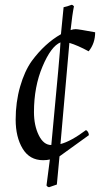

<svg xmlns="http://www.w3.org/2000/svg" viewBox="-20 -645 439 797"><path d="M159 20Q103 20 74 -28Q45 -76 45 -148.5Q45 -221 63.5 -285.5Q82 -350 112 -392Q166 -465 233 -503L244 -615Q259 -618 277 -625Q282 -625 287 -619Q280 -585 273 -520Q284 -524 294.5 -524Q305 -524 375 -511Q375 -465 348 -432Q302 -457 268 -467L231 -47Q274 -58 337 -105Q348 -99 349 -84L227 4L216 121Q209 123 184 132Q178 132 173 125Q181 68 187 17Q175 20 159 20ZM121 -180Q121 -124 141 -83.5Q161 -43 193 -43Q231 -442 231 -469Q192 -453 156.5 -369Q121 -285 121 -180Z"/></svg>

Font: Rosarivo
Style: Italic
Weight: 400
Version: Version 1.003